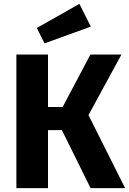

<svg xmlns="http://www.w3.org/2000/svg" viewBox="-20 -976 669 996"><path d="M392 -956 451 -838 211 -751 171 -831ZM610 -693 439 -379 629 0H450L301 -301H229V0H65V-693H229V-421H305L449 -693Z"/></svg>

Font: Fira Sans
Style: Bold
Weight: 700
Designer: bBox Type GmbH & Carrois Corporate GbR & Edenspiekermann AG
Foundry: bBox Type GmbH & Carrois Corporate GbR & Edenspiekermann AG
Version: Version 4.301;PS 004.301;hotconv 1.0.88;makeotf.lib2.5.64775